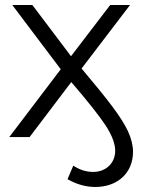

<svg xmlns="http://www.w3.org/2000/svg" viewBox="-20 -546 564 765"><path d="M98 0 264 -219C330 -142 376 -84 401 -46C426 -7 439 26 439 55C439 103 403 139 351 139C324 139 298 131 272 114L249 168C286 189 323 199 360 199C448 199 510 143 510 59C510 33 503 6 490 -23C463 -80 412 -146 305 -273L498 -526H419L263 -322L109 -526H29L222 -270L17 0Z"/></svg>

Font: Malon Grotesk
Style: Regular
Weight: 400
Designer: Julieta Ulanovsky
Foundry: Julieta Ulanovsky
Version: Version 7.200